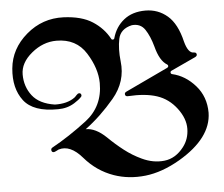

<svg xmlns="http://www.w3.org/2000/svg" viewBox="-52 -783 998 854"><g transform="rotate(-5 447.0 -356.0)"><path d="M189 -139.6Q184.6 -137.2 179.9 -135Q175.3 -132.8 171.9 -131.3Q168.9 -129.9 167 -129.9Q156.2 -129.9 156.2 -141.1Q156.2 -147 161.6 -150.4Q238.8 -192.9 318.1 -253.4Q397.5 -314 397 -418.5Q396.5 -483.9 353 -553.2Q309.6 -622.6 221.2 -622.6Q161.1 -622.6 109.9 -580.3Q58.6 -538.1 58.6 -485.8Q58.6 -431.6 89.8 -391.1Q121.1 -350.6 189.9 -340.3Q245.1 -338.9 278.8 -363.3Q283.2 -366.7 289.3 -373.8Q295.4 -380.9 301.3 -380.9Q308.6 -380.9 310.5 -374.5Q312.5 -368.2 308.1 -363.8Q296.9 -351.6 276.4 -338.9Q244.1 -318.4 202.6 -318.4Q91.8 -316.9 49.3 -372.8Q6.8 -428.7 15.1 -516.6Q23.4 -604.5 95.5 -666Q167.5 -727.5 261.7 -723.6Q342.3 -720.2 390.6 -689Q439 -657.7 464.4 -610.4Q466.8 -605 472.2 -606Q478 -606 479 -611.8Q492.7 -661.1 530.5 -691.4Q568.4 -721.7 627 -721.7Q683.1 -721.7 725.1 -685.8Q767.1 -649.9 786.1 -569.3Q800.3 -516.1 825.7 -517.1Q835.9 -517.1 837.6 -509Q839.4 -501 829.6 -496.1L719.2 -444.8Q713.9 -441.9 714.8 -436.5Q715.3 -431.2 721.2 -429.7Q779.3 -416.5 823.5 -366.5Q867.7 -316.4 867.7 -244.6Q865.7 -131.8 719.2 -45.4Q638.7 1.5 564 9.8Q489.3 18.1 423.3 -4.9Q348.1 -31.2 294.7 -93.5Q241.2 -155.8 189 -139.6ZM512.2 -370.1 702.6 -460Q707 -463.4 707 -466.8Q707 -471.7 703.1 -474.1Q669.9 -493.7 653.3 -558.6Q640.1 -606.4 620.1 -636.2Q600.1 -666 561.5 -662.1Q509.8 -650.4 500.7 -606.4Q491.7 -562.5 498 -506.3Q508.8 -416 447.3 -343Q385.7 -270 316.9 -219.2Q360.8 -219.7 408.2 -174.3Q441.4 -141.6 477.3 -113.8Q513.2 -85.9 553.2 -67.4Q603.5 -43.5 653.8 -49.1Q704.1 -54.7 740.2 -101.6Q766.6 -135.7 767.3 -181.4Q768.1 -227.1 733.2 -273.4Q698.2 -319.8 646.2 -336.9Q594.2 -354 516.6 -349.1Q505.9 -348.6 504.2 -357.2Q502.4 -365.7 512.2 -370.1Z"/></g></svg>

Font: Bertholdr Mainzer Fraktur
Style: Regular
Weight: 400
Designer: Peter Wiegel, original typeface by Carl Albert Fahrenwaldt 1901
Foundry: Peter Wiegel
Version: Version 1.000 2010 initial release